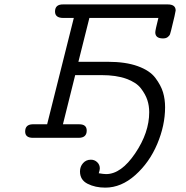

<svg xmlns="http://www.w3.org/2000/svg" viewBox="-20 -631 852 879"><path d="M95.2 -28.8Q95.2 -61 128.9 -62H195.8L317.9 -548.8H270Q231.9 -548.8 231.9 -578.1Q231.9 -611.3 269 -610.8H748Q784.2 -610.8 784.2 -583Q784.2 -576.2 763.2 -491.2Q760.3 -479 758.1 -473.4Q755.9 -467.8 748 -461.4Q740.2 -455.1 726.1 -455.1Q690.9 -455.1 690.9 -482.9Q690.9 -492.7 705.1 -548.8H389.2L338.9 -348.1H474.1Q555.2 -348.1 610.6 -328.1Q666 -308.1 691.4 -274.2Q716.8 -240.2 726.3 -208.5Q735.8 -176.8 735.8 -140.1Q735.8 -57.1 700 27.8Q664.1 112.8 599.6 170.4Q535.2 228 461.9 228Q416 228 381.1 210.4Q346.2 192.9 346.2 153.8Q346.2 131.8 360.1 116Q374 100.1 396 100.1Q413.1 100.1 425 111.6Q437 123 437 140.1Q437 147 432.1 162.1Q454.1 166 465.8 166Q534.7 166 598.9 71Q663.1 -23.9 663.1 -117.2Q663.1 -147 654.5 -173.1Q646 -199.2 625 -226.6Q604 -253.9 558.1 -270.5Q512.2 -287.1 444.8 -287.1H324.2L268.1 -62H342.8Q377 -62 377 -33.2Q377 0 339.8 0H130.9Q95.2 0 95.2 -28.8Z"/></svg>

Font: CMU Typewriter Text Variable Width
Style: Italic
Weight: 500
Italic angle: -14.04°
Version: Version 0.7.0